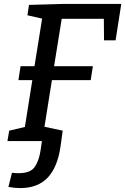

<svg xmlns="http://www.w3.org/2000/svg" viewBox="-20 -720 639 980"><path d="M83 240Q55 240 23 234L41 162Q51 163 59.5 163.5Q68 164 74 164Q135 164 157 132.5Q179 101 187 48L194 0H18L27 -53L107 -72L145 -311H74L85 -382H156L195 -625L120 -642L128 -695L305 -700H599L570 -514H511L510 -624H295L256 -382H454L443 -311H245L207 -73L300 -53L289 27Q274 133 223.5 186.5Q173 240 83 240Z"/></svg>

Font: Bitter Medium
Style: Italic
Weight: 500
Italic angle: -9°
Designer: Sol Matas, and Bitter project Authors
Foundry: Sol Matas
Version: Version 2.001